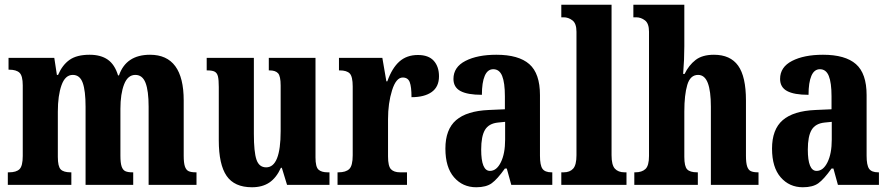

<svg xmlns="http://www.w3.org/2000/svg" viewBox="-20 -780 3751 810"><path d="M13 -53H18Q49 -53 62.5 -66.5Q76 -80 76 -122V-420Q76 -460 62.5 -473Q49 -486 19 -486H16V-536H209L220 -464H225Q243 -506 273.5 -527.5Q304 -549 358 -549Q405 -549 434.5 -528.5Q464 -508 478 -462H482Q512 -549 613 -549Q755 -549 755 -356V-123Q755 -93 760 -78Q765 -63 775.5 -58Q786 -53 806 -53H809V0H607V-330Q607 -397 594 -430.5Q581 -464 551 -464Q519 -464 503.5 -424Q488 -384 488 -321V-123Q488 -93 493 -78Q498 -63 508.5 -58Q519 -53 538 -53H542V0H341V-330Q341 -397 329 -430.5Q317 -464 287 -464Q255 -464 239.5 -420.5Q224 -377 224 -309V-118Q224 -78 236 -65.5Q248 -53 278 -53H281V0H13Z M903 -188V-413Q903 -443 899.5 -457.5Q896 -472 886 -477.5Q876 -483 855 -483H852V-536H1051V-215Q1051 -139 1062 -106.5Q1073 -74 1103 -74Q1164 -74 1164 -227V-419Q1164 -459 1153 -471Q1142 -483 1117 -483H1114V-536H1311V-116Q1311 -76 1323.5 -64.5Q1336 -53 1362 -53H1370V0H1191L1169 -72H1165Q1146 -30 1116.5 -10Q1087 10 1043 10Q969 10 936 -38Q903 -86 903 -188Z M1404 -53H1408Q1439 -53 1453.5 -67Q1468 -81 1468 -125V-415Q1468 -457 1455.5 -470Q1443 -483 1413 -483H1410V-536H1593L1610 -437H1614Q1634 -493 1665 -520.5Q1696 -548 1743 -548Q1788 -548 1810 -523.5Q1832 -499 1832 -458Q1832 -414 1801.5 -392Q1771 -370 1716 -370Q1716 -414 1708.5 -433.5Q1701 -453 1679 -453Q1651 -453 1634 -399Q1617 -345 1617 -277V-120Q1617 -79 1629.5 -66Q1642 -53 1668 -53H1697V0H1404Z M1859 -153Q1859 -234 1904 -273Q1949 -312 2042 -316L2110 -319V-374Q2110 -431 2098.5 -459.5Q2087 -488 2061 -488Q2037 -488 2025 -460Q2013 -432 2013 -380Q1952 -380 1922.5 -396Q1893 -412 1893 -447Q1893 -497 1943.5 -523Q1994 -549 2074 -549Q2168 -549 2213 -509.5Q2258 -470 2258 -379V-123Q2258 -83 2268.5 -68Q2279 -53 2307 -53H2310V0H2137L2118 -69H2110Q2078 -24 2054.5 -7Q2031 10 1989 10Q1932 10 1895.5 -32Q1859 -74 1859 -153ZM2111 -191V-266L2081 -263Q2042 -259 2026 -232Q2010 -205 2010 -149Q2010 -59 2047 -59Q2075 -59 2093 -95.5Q2111 -132 2111 -191Z M2348 -53H2358Q2384 -53 2398 -68.5Q2412 -84 2412 -125V-646Q2412 -681 2395 -694Q2378 -707 2358 -707H2348V-760H2560V-125Q2560 -84 2574 -68.5Q2588 -53 2615 -53H2623V0H2348Z M2656 -53H2660Q2688 -53 2703 -67Q2718 -81 2718 -122V-646Q2718 -681 2701 -694Q2684 -707 2664 -707H2652V-760H2867V-585Q2867 -528 2862 -468H2868Q2886 -505 2914.5 -527Q2943 -549 2992 -549Q3061 -549 3094 -503Q3127 -457 3127 -356V-123Q3127 -93 3132 -78Q3137 -63 3147.5 -58Q3158 -53 3178 -53H3180V0H2979V-330Q2979 -396 2966 -430Q2953 -464 2925 -464Q2892 -464 2879.5 -422Q2867 -380 2867 -309V-118Q2867 -78 2879 -65.5Q2891 -53 2921 -53H2924V0H2656Z M3237 -153Q3237 -234 3282 -273Q3327 -312 3420 -316L3488 -319V-374Q3488 -431 3476.5 -459.5Q3465 -488 3439 -488Q3415 -488 3403 -460Q3391 -432 3391 -380Q3330 -380 3300.5 -396Q3271 -412 3271 -447Q3271 -497 3321.5 -523Q3372 -549 3452 -549Q3546 -549 3591 -509.5Q3636 -470 3636 -379V-123Q3636 -83 3646.5 -68Q3657 -53 3685 -53H3688V0H3515L3496 -69H3488Q3456 -24 3432.5 -7Q3409 10 3367 10Q3310 10 3273.5 -32Q3237 -74 3237 -153ZM3489 -191V-266L3459 -263Q3420 -259 3404 -232Q3388 -205 3388 -149Q3388 -59 3425 -59Q3453 -59 3471 -95.5Q3489 -132 3489 -191Z"/></svg>

Font: Noto Serif CondExtraBold
Style: Regular
Weight: 800
Width: 3
Designer: Monotype Design Team
Foundry: Monotype Imaging Inc.
Version: Version 1.001